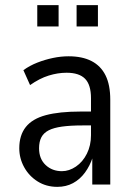

<svg xmlns="http://www.w3.org/2000/svg" viewBox="-20 -718 519 747"><path d="M203 9Q160 9 126.5 -12Q93 -33 74 -67.5Q55 -102 55 -141Q55 -192 80.5 -224Q106 -256 158.5 -270Q211 -284 293 -284H345V-230H301Q254 -230 221.5 -225.5Q189 -221 169.5 -211Q150 -201 141 -184Q132 -167 132 -141Q132 -100 157.5 -76Q183 -52 221 -52Q249 -52 275.5 -70Q302 -88 318 -120Q334 -152 334 -192V-336Q334 -388 311 -411.5Q288 -435 239 -435Q205 -435 169.5 -424Q134 -413 97 -387L71 -445Q96 -463 125.5 -474.5Q155 -486 186 -492.5Q217 -499 247 -499Q300 -499 336 -480.5Q372 -462 390.5 -425Q409 -388 409 -330V0H339V-107H341Q330 -73 310.5 -46.5Q291 -20 264 -5.5Q237 9 203 9ZM278 -615V-698H361V-615ZM125 -615V-698H208V-615Z"/></svg>

Font: Nunito Sans 10pt Condensed
Style: Regular
Weight: 400
Width: 3
Designer: Vernon Adams
Foundry: Vernon Adams
Version: Version 3.101;gftools[0.9.27]